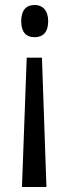

<svg xmlns="http://www.w3.org/2000/svg" viewBox="-20 -612 275 769"><path d="M173 -527C173 -571 150 -592 119 -592C83 -592 65 -569 65 -527C65 -485 83 -463 119 -463C151 -463 173 -482 173 -527ZM87 -381 68 137H166L148 -381Z"/></svg>

Font: Noto Sans Tamil UI ExtraCondensed
Style: Regular
Weight: 400
Width: 2
Designer: Jelle Bosma - Monotype Design Team
Foundry: Monotype Imaging Inc.
Version: Version 2.004